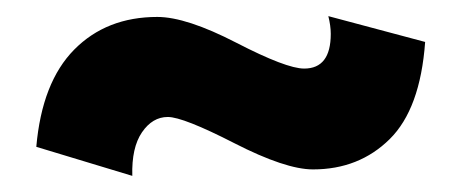

<svg xmlns="http://www.w3.org/2000/svg" viewBox="-20 -499 575 238"><path d="M357 -414Q390 -414 390 -457Q390 -467 387 -479L507 -447Q501 -364 463 -326.5Q425 -289 368 -289Q334 -289 270.5 -321.5Q207 -354 188 -354Q169 -354 156 -335Q143 -316 144 -281L25 -317Q32 -397 72 -437.5Q112 -478 175 -478Q211 -478 273 -446Q335 -414 357 -414Z"/></svg>

Font: Montserrat Alternates
Style: Bold
Weight: 700
Version: Version 2.001